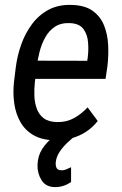

<svg xmlns="http://www.w3.org/2000/svg" viewBox="-20 -558 495 777"><path d="M201.7 9.8Q150.4 8.8 116.2 -10.7Q82 -30.3 63 -63.5Q43.9 -96.7 37.8 -138.7Q31.7 -180.7 36.6 -226.1L43.9 -285.6Q49.8 -332.5 65.9 -377.9Q82 -423.3 109.4 -460.2Q136.7 -497.1 176.8 -518.6Q216.8 -540 270.5 -538.1Q323.7 -536.6 355 -514.2Q386.2 -491.7 400.9 -455.6Q415.5 -419.4 417.7 -376Q419.9 -332.5 414.6 -289.1L407.2 -238.8H86.4L99.6 -312.5L333 -312L335 -325.2Q338.9 -355 336.4 -386.5Q334 -418 317.9 -440.2Q301.8 -462.4 265.1 -464.4Q227.5 -466.3 202.9 -450.2Q178.2 -434.1 163.1 -406.7Q147.9 -379.4 139.9 -347.4Q131.8 -315.4 128.4 -285.6L121.1 -225.6Q118.2 -198.7 119.1 -170.7Q120.1 -142.6 128.7 -118.7Q137.2 -94.7 156.5 -79.8Q175.8 -64.9 210 -64Q248 -63 278.6 -79.6Q309.1 -96.2 334.5 -123.5L375.5 -68.4Q354.5 -41.5 326.9 -23.9Q299.3 -6.3 267.6 2Q235.8 10.3 201.7 9.8ZM255.9 -41 287.6 -11.2Q271 2.4 252.9 19.3Q234.9 36.1 221.4 56.2Q208 76.2 205.6 99.1Q204.6 111.8 208.7 121.1Q212.9 130.4 227.1 130.9Q237.8 131.8 248 127.4Q258.3 123 267.6 118.7V178.7Q253.4 188.5 237.3 193.8Q221.2 199.2 203.6 199.2Q165.5 199.2 148.2 171.4Q130.9 143.6 131.8 109.4Q132.8 72.8 151.1 44.4Q169.4 16.1 197.5 -4.9Q225.6 -25.9 255.9 -41Z"/></svg>

Font: Roboto Condensed
Style: Italic
Weight: 400
Italic angle: -12°
Designer: Christian Robertson
Foundry: Google
Version: Version 3.0